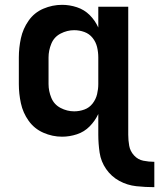

<svg xmlns="http://www.w3.org/2000/svg" viewBox="-20 -558 659 795"><path d="M619 217V112Q596 112 573.5 107.5Q551 103 535 85.5Q519 68 515 45.5Q511 23 511 0V-530H387V-444Q374 -473 351.5 -495.5Q329 -518 298.5 -528Q268 -538 237 -538Q197 -538 159.5 -522Q122 -506 98.5 -472.5Q75 -439 66.5 -399.5Q58 -360 58 -320V-210Q58 -170 66.5 -130.5Q75 -91 98.5 -58Q122 -25 159.5 -8.5Q197 8 237 8Q268 8 298.5 -2Q329 -12 351.5 -35Q374 -58 387 -86V0Q387 37 392.5 74Q398 111 419.5 142Q441 173 474 191Q507 209 544.5 213Q582 217 619 217ZM287 -97Q258 -97 231 -111Q204 -125 192.5 -153Q181 -181 181 -210V-320Q181 -349 192.5 -377Q204 -405 231 -419Q258 -433 287 -433Q309 -433 329.5 -425.5Q350 -418 363.5 -401Q377 -384 382 -363Q387 -342 387 -320V-210Q387 -189 382 -168Q377 -147 363.5 -129.5Q350 -112 329.5 -104.5Q309 -97 287 -97Z"/></svg>

Font: Iosevka Sparkle
Style: Bold
Weight: 700
Designer: Belleve Invis
Foundry: Belleve Invis
Version: Version 4.5.0; ttfautohint (v1.8.3)